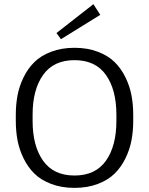

<svg xmlns="http://www.w3.org/2000/svg" viewBox="-20 -897 723 932"><path d="M466.7 -825 275.8 -706.7 254.2 -736.7 433.3 -876.7ZM56.7 -310V-340Q56.7 -389.2 65 -433.8Q73.3 -478.3 94.2 -521.2Q115 -564.2 146.7 -595.4Q178.3 -626.7 228.3 -645.8Q278.3 -665 341.7 -665Q405 -665 455 -645.8Q505 -626.7 536.7 -595.4Q568.3 -564.2 589.2 -521.2Q610 -478.3 618.3 -433.8Q626.7 -389.2 626.7 -340V-310Q626.7 -260.8 618.3 -216.3Q610 -171.7 589.2 -128.8Q568.3 -85.8 536.7 -54.6Q505 -23.3 455 -4.2Q405 15 341.7 15Q278.3 15 228.3 -4.2Q178.3 -23.3 146.7 -54.6Q115 -85.8 94.2 -128.8Q73.3 -171.7 65 -216.3Q56.7 -260.8 56.7 -310ZM545 -310V-340Q545 -461.7 494.2 -533.3Q443.3 -605 341.7 -605Q240 -605 189.2 -533.3Q138.3 -461.7 138.3 -340V-310Q138.3 -188.3 189.2 -116.7Q240 -45 341.7 -45Q443.3 -45 494.2 -116.7Q545 -188.3 545 -310Z"/></svg>

Font: Boon
Style: Regular
Weight: 400
Designer: Sungsit Sawaiwan
Foundry: FontUni
Version: Version 3.0